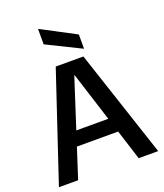

<svg xmlns="http://www.w3.org/2000/svg" viewBox="-168 -1063 1003 1174"><g transform="rotate(-20 333.0 -476.0)"><path d="M10 0 244 -700H424L656 0H529L335 -610H332L135 0ZM124 -196 156 -290H501L533 -196ZM444 -743 221 -853V-952H224L444 -836Z"/></g></svg>

Font: DM Sans 36pt SemiBold
Style: Regular
Weight: 600
Designer: Colophon Foundry, Jonny Pinhorn
Foundry: Colophon Foundry
Version: Version 4.004;gftools[0.9.30]